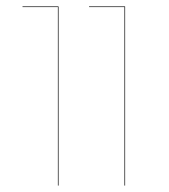

<svg xmlns="http://www.w3.org/2000/svg" viewBox="-20 -577 524 597"><path d="M160 -555H50V-557H162V0H160ZM367 -555H257V-557H369V0H367Z"/></svg>

Font: FiraGO Two
Style: Regular
Weight: 100
Designer: bBox Type
Foundry: bBox Type GmbH
Version: Version 1.001